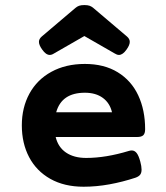

<svg xmlns="http://www.w3.org/2000/svg" viewBox="-20 -708 640 739"><path d="M538.6 -210.9Q538.6 -194.3 531.5 -187.5Q524.4 -180.7 507.8 -180.7H194.3Q203.6 -141.6 234.1 -120.8Q264.6 -100.1 311.5 -100.1Q387.2 -100.1 475.6 -127Q481.4 -128.9 487.3 -128.9Q498 -128.9 505.9 -119.1Q513.7 -109.4 520 -85.9Q524.9 -67.9 524.9 -55.2Q524.9 -42.5 519.3 -35.4Q513.7 -28.3 501 -23.9Q452.1 -7.8 401.4 1.5Q350.6 10.7 301.8 10.7Q227.5 10.7 173.8 -19.5Q120.1 -49.8 92 -103.3Q64 -156.7 64 -225.6Q64 -293.9 93.3 -347.7Q122.6 -401.4 177.7 -431.6Q232.9 -461.9 306.6 -461.9Q380.9 -461.9 433.1 -429.9Q485.4 -397.9 512 -341.1Q538.6 -284.2 538.6 -210.9ZM196.3 -275.9H411.1Q402.8 -311.5 375.7 -331.3Q348.6 -351.1 306.6 -351.1Q217.3 -351.1 196.3 -275.9ZM339.4 -677.2 468.8 -567.4Q479.5 -558.1 479.5 -546.9Q479.5 -534.7 467.3 -517.6Q452.6 -496.6 438 -496.6Q430.2 -496.6 421.9 -502L304.7 -569.3L187.5 -502Q179.2 -496.6 171.4 -496.6Q156.7 -496.6 142.1 -517.6Q129.9 -534.7 129.9 -546.9Q129.9 -558.1 140.6 -567.4L270 -677.2Q276.9 -683.1 284.4 -685.8Q292 -688.5 304.7 -688.5Q317.4 -688.5 325 -685.8Q332.5 -683.1 339.4 -677.2Z"/></svg>

Font: Courier Prime
Style: Bold
Weight: 700
Designer: Alan Dague-Greene, Quote-Unquote Apps
Foundry: Quote-Unquote Apps
Version: Version 3.018